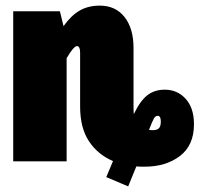

<svg xmlns="http://www.w3.org/2000/svg" viewBox="-20 -574 710 683"><path d="M670 -132Q670 -57 620 -19Q570 19 494 19Q475 19 465 18L436 89L358 56L382 -1Q328 -24 296.5 -71.5Q265 -119 265 -195V-385Q265 -410 254 -410Q242 -410 217 -367V0H27V-534H193L206 -481Q233 -519 263.5 -536.5Q294 -554 335 -554Q391 -554 423 -513.5Q455 -473 455 -403V-194Q455 -176 456 -168Q479 -216 504.5 -235.5Q530 -255 566 -255Q611 -255 640.5 -222.5Q670 -190 670 -132ZM552 -142Q552 -162 541 -162Q533 -162 527.5 -152.5Q522 -143 510 -112Q514 -111 524 -111Q538 -111 545 -117.5Q552 -124 552 -142Z"/></svg>

Font: Fira Sans Extra Condensed Black
Style: Regular
Weight: 900
Width: 1
Designer: Carrois Corporate & Edenspiekermann AG
Foundry: Carrois Corporate GbR & Edenspiekermann AG
Version: Version 4.203